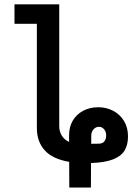

<svg xmlns="http://www.w3.org/2000/svg" viewBox="-20 -745 640 888"><path d="M300 3.5Q223 -9.5 186.8 -49.8Q150.5 -90 150.5 -152.5V-635H47V-725H254V-635V-162Q254 -136.5 266 -117.5Q278 -98.5 299.5 -88.5V-120Q299.5 -158.5 317 -187.8Q334.5 -217 365.2 -233Q396 -249 434.5 -249Q471.5 -249 503 -232.8Q534.5 -216.5 553.2 -186Q572 -155.5 572 -114Q572 -74.5 555.8 -48.2Q539.5 -22 501.8 -7.5Q464 7 401 9L400.5 122.5H300.5ZM436.5 -80.5Q454 -80.5 462.5 -91Q471 -101.5 471 -118.5Q471 -135.5 461.5 -147Q452 -158.5 438 -158.5Q423 -158.5 412.5 -146.8Q402 -135 402 -115.5V-80Z"/></svg>

Font: JuliaMono Medium
Style: Regular
Weight: 500
Monospace: yes
Designer: cormullion
Foundry: corm
Version: Version 0.054; ttfautohint (v1.8.4)